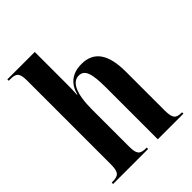

<svg xmlns="http://www.w3.org/2000/svg" viewBox="-217 -870 981 981"><g transform="rotate(-45 273.5 -380.0)"><path d="M17 0H270V-10H266C221 -10 210 -24 210 -78V-347C210 -460 238 -516 284 -516C326 -516 340 -478 340 -374V0H525V-10H521C480 -10 469 -25 469 -81V-359C469 -490 423 -548 336 -548C266 -548 226 -511 211 -452H209C211 -486 211 -507 211 -532V-760H13V-750H26C69 -750 80 -736 80 -683V-80C80 -24 68 -10 21 -10H17Z"/></g></svg>

Font: Noto Serif Display ExtraCondensed
Style: Bold
Weight: 700
Width: 2
Designer: Monotype Design Team
Foundry: Monotype Imaging Inc.
Version: Version 2.009